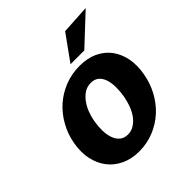

<svg xmlns="http://www.w3.org/2000/svg" viewBox="-205 -906 1059 1059"><g transform="rotate(-45 325.0 -376.0)"><path d="M278 8.5Q339.5 8.5 393.5 -13.5Q447 -35.5 489 -73.5Q531 -112.5 558.5 -163.5Q586.5 -215.5 597 -276.5Q607.5 -336.5 597.5 -389Q587 -440 558.5 -478.5Q530 -516 484.5 -537.5Q439 -558.5 378.5 -558.5Q317 -558.5 263 -537.5Q208.5 -516 166 -478.5Q123 -440 95 -389Q66 -338 55.5 -276.5Q45 -215 56 -163.5Q67 -112 96.5 -73.5Q126 -35 172 -13.5Q218.5 8.5 278 8.5ZM431.5 -264Q426 -233 415 -204Q404 -175 387.5 -152Q370.5 -129 348.5 -115.5Q327 -101.5 299.5 -101.5Q270.5 -101.5 252 -117.5Q233.5 -133 224.5 -159.5Q216 -184 215 -218Q214.5 -249.5 220.5 -285.5Q225.5 -315 237.5 -346Q248 -373 266.5 -398Q283.5 -420.5 306 -435Q328.5 -448.5 356.5 -448.5Q385 -448.5 403.5 -432.5Q421.5 -416 429.5 -390.5Q437.5 -365 437.5 -331Q437.5 -298 431.5 -264ZM457.5 -750 349.5 -600H457L628 -760Z"/></g></svg>

Font: B612
Style: Regular
Weight: 700
Italic angle: -10°
Designer: Nicolas Chauveau, Thomas Paillot, Jonathan Favre-Lamarine, Jean-Luc Vinot
Foundry: AIRBUS
Version: Version 1.008